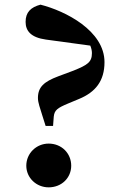

<svg xmlns="http://www.w3.org/2000/svg" viewBox="-20 -789 533 825"><path d="M189 -172C136 -172 93 -130 93 -77C93 -25 136 16 189 16C245 16 286 -25 286 -77C286 -130 245 -172 189 -172ZM368 -593C372 -583 375 -572 375 -561C375 -522 356 -510 297 -486L230 -461C169 -438 143 -415 143 -368C143 -348 152 -325 163 -289L176 -248H208L211 -288C214 -316 227 -325 272 -344L320 -364C390 -393 429 -441 429 -522C429 -657 261 -742 154 -769C112 -758 90 -736 90 -695C90 -656 113 -628 177 -619Z"/></svg>

Font: Noto Serif CJK JP Black
Style: Regular
Weight: 900
Designer: Ryoko NISHIZUKA 西塚涼子 (kana & ideographs); Frank Grießhammer (Latin, Greek & Cyrillic); Wenlong ZHANG 张文龙 (bopomofo); San
Foundry: Adobe Systems Incorporated
Version: Version 1.001;PS 1.001;hotconv 16.6.54;makeotf.lib2.5.65590